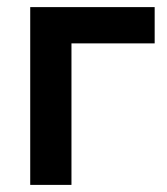

<svg xmlns="http://www.w3.org/2000/svg" viewBox="-20 -520 470 540"><path d="M65 -500H415V-398H181V0H65Z"/></svg>

Font: PT Root UI Web Bold
Style: Regular
Weight: 700
Designer: Vitaly Kuzmin
Foundry: ParaType Ltd.
Version: Version 1.000W